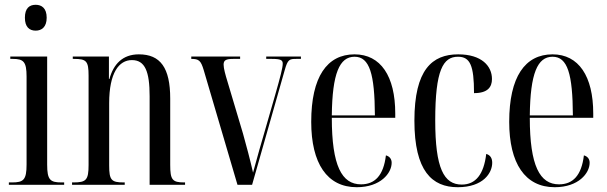

<svg xmlns="http://www.w3.org/2000/svg" viewBox="-20 -772 2536 802"><path d="M129 -644C154 -644 175 -659 175 -698C175 -738 154 -752 129 -752C103 -752 84 -738 84 -698C84 -659 103 -644 129 -644ZM17 0H248V-10H237C190 -10 177 -20 177 -84V-536H23V-526H33C78 -526 91 -515 91 -452V-85C91 -20 78 -10 30 -10H17Z M281 0H501V-10H496C445 -10 436 -20 436 -81V-341C436 -468 477 -521 531 -521C586 -521 605 -473 605 -370V0H753V-10H749C700 -10 691 -21 691 -83V-360C691 -489 650 -545 560 -545C492 -545 454 -504 437 -442H435V-536H284V-526H289C341 -526 350 -517 350 -456V-83C350 -20 340 -10 287 -10H281Z M831 -479 972 0H1033L1169 -478C1182 -525 1189 -526 1219 -526H1237V-536H1092V-526H1115C1153 -526 1161 -521 1161 -506C1161 -489 1151 -451 1129 -374L1083 -214C1068 -163 1061 -139 1037 -51C1028 -92 1005 -180 995 -214L930 -432C922 -458 914 -486 914 -502C914 -520 923 -526 955 -526H983V-536H779V-526C811 -526 819 -519 831 -479Z M1470 10C1570 10 1616 -49 1616 -92C1616 -108 1607 -119 1592 -123C1582 -39 1546 -2 1488 -2C1408 -2 1366 -79 1366 -280H1631V-298C1631 -454 1570 -545 1461 -545C1346 -545 1280 -451 1280 -263C1280 -90 1346 10 1470 10ZM1546 -290H1366C1368 -465 1398 -535 1461 -535C1524 -535 1545 -463 1546 -290Z M1892 10C1999 10 2036 -50 2036 -92C2036 -110 2029 -124 2011 -129C2001 -44 1967 -1 1909 -1C1834 -1 1798 -69 1798 -269C1798 -480 1831 -535 1893 -535C1944 -535 1960 -498 1960 -383C2017 -383 2035 -408 2035 -442C2035 -496 1992 -545 1894 -545C1785 -545 1711 -481 1711 -268C1711 -57 1785 10 1892 10Z M2297 10C2397 10 2443 -49 2443 -92C2443 -108 2434 -119 2419 -123C2409 -39 2373 -2 2315 -2C2235 -2 2193 -79 2193 -280H2458V-298C2458 -454 2397 -545 2288 -545C2173 -545 2107 -451 2107 -263C2107 -90 2173 10 2297 10ZM2373 -290H2193C2195 -465 2225 -535 2288 -535C2351 -535 2372 -463 2373 -290Z"/></svg>

Font: Noto Serif Display ExtraCondensed
Style: Regular
Weight: 400
Width: 2
Designer: Monotype Design Team
Foundry: Monotype Imaging Inc.
Version: Version 2.009